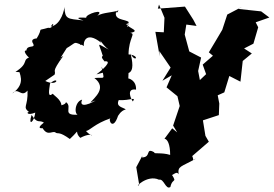

<svg xmlns="http://www.w3.org/2000/svg" viewBox="-20 -587 1204 844"><path d="M78 -269 63 -283C61 -267 99 -222 34 -176C60 -207 73 -155 101 -189C104 -117 77 -119 108 -94C97 -98 95 -76 135 -92C130 -48 102 -31 119 -82C145 -40 152 -62 173 -48C122 -9 194 -29 167 -24C191 16 212 -17 226 -3C237 2 241 -9 287 24C341 -26 302 -10 333 19C397 -15 397 31 358 -11C376 -14 396 -43 466 -67C454 -62 476 -9 499 -78C500 -77 509 -100 533 -106C520 -116 488 -117 502 -147C554 -144 579 -164 564 -141C554 -154 535 -200 578 -193C580 -235 544 -243 544 -242L545 -266C570 -276 562 -318 554 -352C574 -308 599 -343 545 -348C546 -422 579 -440 552 -442C600 -452 549 -461 535 -481C560 -496 523 -438 546 -490C530 -504 476 -497 492 -540C492 -540 489 -520 501 -541C471 -531 436 -533 408 -518C446 -553 354 -525 359 -509C311 -512 318 -506 347 -497C276 -505 266 -501 263 -557C264 -550 250 -478 203 -470C222 -502 215 -458 192 -465C135 -448 175 -472 140 -416C159 -418 113 -423 123 -400C142 -370 99 -394 96 -365C71 -367 122 -312 116 -337C72 -324 112 -312 48 -271ZM438 -269 426 -294C439 -230 444 -249 395 -244C452 -200 395 -158 377 -136C434 -162 371 -121 420 -158C379 -128 324 -109 341 -149C305 -140 303 -67 335 -84C243 -74 303 -116 270 -138C266 -118 208 -126 248 -106C260 -144 222 -162 212 -175C188 -155 196 -191 200 -220C242 -257 237 -203 179 -231L220 -259C228 -281 202 -263 258 -341C192 -303 270 -343 243 -328C295 -410 299 -410 238 -356C324 -400 297 -405 331 -393C336 -381 325 -399 349 -385C345 -398 356 -454 425 -399C410 -429 432 -386 458 -369C401 -398 413 -404 432 -341C418 -335 446 -315 437 -317C482 -324 425 -275 404 -260ZM606 97 579 148 592 226C567 243 626 178 679 203C701 197 708 249 729 235C739 187 767 229 720 157C725 216 752 154 765 179C761 142 774 148 842 110C813 120 838 126 825 99L898 36L883 10L872 -58L942 -81L944 -132L937 -168L966 -181L988 -253L1037 -228L1047 -319L1087 -352L1053 -374L1094 -395L1115 -467L1104 -489L1164 -510L1128 -537L1025 -548L1044 -557L979 -523L957 -456C937 -423 918 -389 898 -357L916 -342L871 -303L886 -261L810 -189L863 -212L851 -275L864 -334L812 -361L792 -435L799 -479L844 -473L830 -500L793 -558L674 -549L679 -567L703 -509L700 -445L663 -447L682 -339L680 -363L730 -290L694 -232L735 -256L712 -203L760 -164L770 -121L741 -35L759 -5L737 -23L703 23C716 24 728 47 728 94C690 82 652 91 659 83C617 59 647 105 604 105Z"/></svg>

Font: Asimov Aggro
Style: It
Weight: 500
Designer: Google
Version: Version 2.000980; 2014